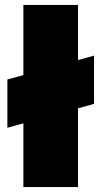

<svg xmlns="http://www.w3.org/2000/svg" viewBox="-20 -760 412 780"><path d="M362 -338 297 -320V0H75V-259L10 -241V-437L75 -455V-740H297V-516L362 -534Z"/></svg>

Font: Fz Poppins Black
Style: Regular
Weight: 900
Designer: Ninad Kale (Devanagari), Jonny Pinhorn (Latin)
Foundry: Indian Type Foundry
Version: Vit hóa bi Vntype.Com & FontZin.Com